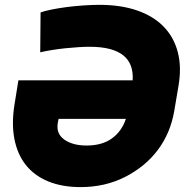

<svg xmlns="http://www.w3.org/2000/svg" viewBox="-20 -757 759 787"><path d="M39.8 -331 55.4 -427.6H523.8Q525.9 -460.6 516.7 -486.3Q507.5 -512.1 485.8 -529.7Q464.1 -547.2 429.7 -556.3Q395.2 -565.3 346.6 -565.3Q327.4 -565.3 302 -563.7Q276.6 -562.1 249.1 -559.3Q221.6 -556.5 194.4 -552.2Q167.3 -547.9 144.9 -542.6L146.3 -706Q163.7 -712.4 191.9 -718Q220.2 -723.7 253.4 -728Q286.6 -732.2 321.6 -734.7Q356.5 -737.2 387.1 -737.2Q475.5 -737.2 542.1 -714.1Q608.7 -691.1 650.7 -647.9Q692.8 -604.8 708.8 -543.1Q724.8 -481.5 711.6 -404.8L694.6 -304Q679 -211.6 627 -142.4Q574.9 -73.2 491.1 -30.9Q409.8 9.9 310.4 9.9Q235.1 9.9 178.4 -13.1Q121.8 -36.2 86.6 -79.9Q51.5 -123.6 39.1 -187Q26.6 -250.4 39.8 -331ZM242.9 -185.4Q277.3 -160.5 334.5 -160.5Q398.4 -160.5 438.7 -189.6Q479 -218.8 496.1 -269.9H220.2L217.3 -255.7Q208.5 -209.9 242.9 -185.4Z"/></svg>

Font: Inter P Black
Style: Italic
Weight: 900
Italic angle: -9.40001°
Designer: Rasmus Andersson
Foundry: rsms
Version: Version 3.018;git-588b23468